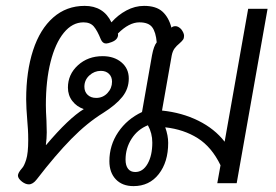

<svg xmlns="http://www.w3.org/2000/svg" viewBox="-20 -623 937 653"><path d="M352 -75Q352 -129 382 -173.5Q412 -218 463 -242L497 -435Q503 -467 513 -479Q510 -514 497.5 -530.5Q485 -547 454 -547Q419 -547 381 -509Q383 -501 378 -493Q373 -485 360 -480Q347 -475 341 -475Q329 -475 323 -489Q311 -519 299 -533Q287 -547 264 -547Q226 -547 197 -511.5Q168 -476 152 -412.5Q136 -349 136 -266Q136 -245 138 -213L139 -173Q139 -153 136 -130H137Q214 -221 265 -252Q241 -260 226 -279.5Q211 -299 211 -325Q211 -370 245 -401Q279 -432 329 -432Q368 -432 393 -411Q418 -390 418 -356Q418 -321 396 -293.5Q374 -266 331 -239Q276 -205 222.5 -150.5Q169 -96 105 -13Q92 4 78 4Q67 4 55 -5Q41 -16 41 -26Q41 -35 55 -51Q62 -58 69 -80Q76 -102 76 -147Q76 -167 75 -183Q74 -199 73 -210Q69 -258 69 -285Q69 -380 92.5 -452Q116 -524 161 -563.5Q206 -603 268 -603Q332 -603 359 -547Q381 -572 410 -587.5Q439 -603 470 -603Q511 -603 532.5 -583.5Q554 -564 563 -529Q568 -534 577 -534Q586 -534 596 -524Q606 -511 606 -501Q606 -493 602.5 -488Q599 -483 590 -475Q580 -467 573.5 -458Q567 -449 564 -434L531 -247Q599 -240 654.5 -212.5Q710 -185 744 -141L824 -593H890L785 0H719L730 -61Q700 -123 652.5 -153Q605 -183 542 -190Q552 -162 552 -137Q552 -72 520 -31Q488 10 434 10Q396 10 374 -13Q352 -36 352 -75ZM361 -345Q361 -362 350.5 -372Q340 -382 323 -382Q301 -382 284 -366.5Q267 -351 267 -328Q267 -311 278 -300.5Q289 -290 307 -290Q330 -290 345.5 -306.5Q361 -323 361 -345ZM498 -138Q498 -170 483 -197Q448 -183 427.5 -151Q407 -119 407 -80Q407 -60 415.5 -49Q424 -38 440 -38Q466 -38 482 -66Q498 -94 498 -138Z"/></svg>

Font: Niramit Light
Style: Italic
Weight: 300
Italic angle: -10°
Designer: Katatrad Aksorn Co.,Ltd.
Foundry: Cadson Demak Co.,Ltd.
Version: Version 1.000; ttfautohint (v1.6)